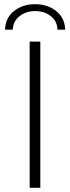

<svg xmlns="http://www.w3.org/2000/svg" viewBox="-20 -899 335 919"><path d="M122 0V-700H173V0ZM4 -757Q6 -814 47.5 -846.5Q89 -879 148 -879Q207 -879 248.5 -846.5Q290 -814 292 -757H255Q254 -798 223 -822Q192 -846 148 -846Q105 -846 74 -822Q43 -798 41 -757Z"/></svg>

Font: MOST Montserrat Light
Style: Regular
Weight: 300
Designer: Julieta Ulanovsky
Foundry: Julieta Ulanovsky
Version: Version 8.000;March 11, 2024;FontCreator 15.0.0.2926 64-bit